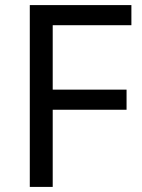

<svg xmlns="http://www.w3.org/2000/svg" viewBox="-20 -734 559 754"><path d="M187 0H97V-714H496V-635H187V-382H477V-303H187Z"/></svg>

Font: Noto Sans Warang Citi
Style: Regular
Weight: 400
Designer: Mangu Purty
Foundry: Mangu Purty
Version: Version 3.002; ttfautohint (v1.8.4.7-5d5b)